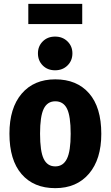

<svg xmlns="http://www.w3.org/2000/svg" viewBox="-20 -960 574 997"><path d="M506 -265Q506 -133 442 -58Q378 17 267 17Q155 17 92 -56Q29 -129 29 -266Q29 -399 92.5 -473.5Q156 -548 267 -548Q379 -548 442.5 -475.5Q506 -403 506 -265ZM188 -266Q188 -174 207 -135Q226 -96 267 -96Q308 -96 327.5 -135.5Q347 -175 347 -265Q347 -357 328 -395.5Q309 -434 267 -434Q226 -434 207 -395Q188 -356 188 -266ZM356 -683Q356 -645 330.5 -620Q305 -595 266 -595Q227 -595 202 -620Q177 -645 177 -683Q177 -720 202 -745Q227 -770 266 -770Q305 -770 330.5 -745Q356 -720 356 -683ZM127 -835V-940H407V-835Z"/></svg>

Font: Fira Sans Condensed
Style: Bold
Weight: 700
Width: 3
Designer: bBox Type GmbH & Carrois Corporate GbR & Edenspiekermann AG
Foundry: bBox Type GmbH & Carrois Corporate GbR & Edenspiekermann AG
Version: Version 4.301